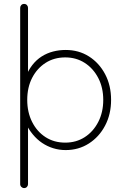

<svg xmlns="http://www.w3.org/2000/svg" viewBox="-20 -760 639 980"><path d="M315 -505Q382 -505 434 -472Q486 -439 516.5 -381.5Q547 -324 547 -250Q547 -177 516.5 -119Q486 -61 433.5 -27.5Q381 6 315 6Q282 6 251.5 -3.5Q221 -13 195 -30.5Q169 -48 147.5 -74Q126 -100 110 -133L123 -147V180Q123 188 117.5 194Q112 200 103 200Q95 200 89 194Q83 188 83 180V-720Q83 -728 88.5 -734Q94 -740 103 -740Q112 -740 117.5 -734Q123 -728 123 -720V-357L110 -364Q124 -401 145 -428Q166 -455 193 -472Q220 -489 251 -497Q282 -505 315 -505ZM313 -467Q256 -467 212.5 -439Q169 -411 144 -362.5Q119 -314 119 -250Q119 -187 144 -137.5Q169 -88 212.5 -60Q256 -32 313 -32Q369 -32 412.5 -60Q456 -88 481.5 -137.5Q507 -187 507 -250Q507 -313 481.5 -362Q456 -411 412.5 -439Q369 -467 313 -467Z"/></svg>

Font: Quicksand Light Light
Style: Regular
Weight: 300
Version: Version 3.006